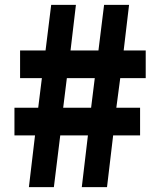

<svg xmlns="http://www.w3.org/2000/svg" viewBox="-20 -764 649 784"><path d="M98 0 123 -211H39V-324H136L151 -445H62V-558H166L189 -744H290L268 -558H382L405 -744H507L485 -558H575V-445H471L455 -324H552V-211H442L417 0H314L339 -211H226L200 0ZM238 -324H352L367 -445H253Z"/></svg>

Font: Noto Sans SC Thin Black
Style: Regular
Weight: 900
Version: Version 2.004-H2;hotconv 1.0.118;makeotfexe 2.5.65603